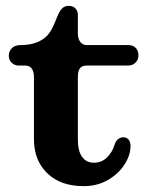

<svg xmlns="http://www.w3.org/2000/svg" viewBox="-20 -626 503 656"><path d="M96 -150V-362Q96 -402 65 -402H44Q30 -402 20 -411.5Q10 -421 10 -435Q10 -451 20.5 -461.5Q31 -472 51 -472Q106 -472 138 -501Q149 -512 156.5 -526Q164 -540 169 -553Q174 -566 176 -570Q184 -589 192.5 -597.5Q201 -606 215 -606Q229 -606 237.5 -597.5Q246 -589 246 -575V-512Q246 -493 254.5 -482.5Q263 -472 276 -472H418Q435 -472 444 -462Q453 -452 453 -437Q453 -422 443 -412Q433 -402 418 -402H276Q260 -402 253 -392.5Q246 -383 246 -362V-150Q246 -110 260.5 -90Q275 -70 301 -70Q327 -70 345.5 -88Q364 -106 372 -133Q376 -145 384 -151Q392 -157 401 -157Q412 -157 419 -149.5Q426 -142 426 -128Q426 -96 405.5 -64Q385 -32 348.5 -11Q312 10 266 10Q187 10 141.5 -34Q96 -78 96 -150Z"/></svg>

Font: Raigarh
Style: Bold
Weight: 700
Designer: jaikishan Patel
Foundry: MagicType
Version: Version 1.000